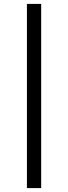

<svg xmlns="http://www.w3.org/2000/svg" viewBox="-20 -769 348 984"><path d="M118 195V-749H191V195Z"/></svg>

Font: Piazzolla Thin ExtraBold
Style: Regular
Weight: 800
Version: Version 2.005